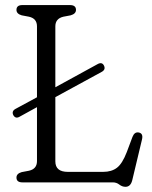

<svg xmlns="http://www.w3.org/2000/svg" viewBox="-20 -720 602 758"><path d="M32.5 -265.5Q25 -281 41 -290L126 -336V-616Q126 -647 94.5 -654L65.5 -659.5Q45 -665.5 45 -681Q45 -700 68.5 -700H256Q280 -700 280 -681Q280 -665.5 259 -659.5L230 -654Q198.5 -646.5 198.5 -616V-375.5L366.5 -467.5Q383 -476 390.5 -461Q398 -445.5 382 -436.5L198.5 -336.5V-83Q198.5 -41.5 247.5 -41.5H387.5Q420.5 -41.5 441.8 -57.8Q463 -74 480.5 -119.5L503 -179.5Q511 -200 527.5 -197Q546.5 -193.5 540.5 -169L502 -8Q495.5 17.5 475.5 17.5Q462.5 17.5 451.2 8.8Q440 0 425.5 0H68.5Q45 0 45 -19Q45 -34.5 65.5 -40.5L94.5 -46Q126 -53 126 -84V-297L56 -258.5Q41 -250.5 32.5 -265.5Z"/></svg>

Font: Fraunces 72pt S100 Light
Style: Regular
Weight: 300
Version: Version 1.000; ttfautohint (v1.8.3)